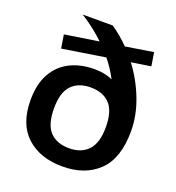

<svg xmlns="http://www.w3.org/2000/svg" viewBox="-145 -924 961 1049"><g transform="rotate(20 335.0 -399.0)"><path d="M335 10Q204 10 126 -61.8Q48 -133.5 48 -272.5Q48 -365 82.5 -426.8Q117 -488.5 178.5 -519.2Q240 -550 321 -550Q349.5 -550 375.8 -545Q402 -540 425.5 -529Q398.5 -582 358 -632L109 -593L96.5 -671L293.5 -701.5Q232.5 -760 156.5 -808H330.5Q384.5 -772 432 -723L593 -748.5L605.5 -670.5L492.5 -653Q552 -574 587.2 -482Q622.5 -390 622.5 -298.5Q622.5 -142 544.8 -66Q467 10 335 10ZM335 -96Q406 -96 445.8 -138.5Q485.5 -181 485.5 -272Q485.5 -366 445.8 -407.5Q406 -449 334.5 -449Q263.5 -449 223.8 -407.5Q184 -366 184 -273Q184 -179 223.8 -137.5Q263.5 -96 335 -96Z"/></g></svg>

Font: Encode Sans Expanded SemiBold
Style: Regular
Weight: 600
Width: 7
Designer: Multiple Designers
Foundry: Impallari Type
Version: Version 3.000; ttfautohint (v1.8.3) -l 8 -r 50 -G 200 -x 14 